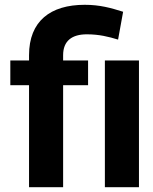

<svg xmlns="http://www.w3.org/2000/svg" viewBox="-20 -780 638 800"><path d="M23 -425H101V0H243V-425H347V-528H243V-550C243 -610 280 -637 342 -637C393 -637 433 -627 472 -615L493 -731C442 -747 396 -760 333 -760C190 -760 101 -692 101 -550V-528H23ZM417 0H559V-528H417Z"/></svg>

Font: Asimov Pro
Style: Bd
Weight: 700
Designer: Google
Version: Version 2.000980; 2014